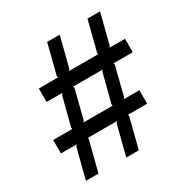

<svg xmlns="http://www.w3.org/2000/svg" viewBox="-182 -962 1078 1113"><g transform="rotate(-30 357.0 -405.0)"><path d="M684 -510H555L558 -500L510 -310L503 -300H607V-210H479L481 -200L430 0H346L397 -200L406 -210H209L211 -200L160 0H76L127 -200L136 -210H30V-300H158L156 -310L205 -500L213 -510H107V-600H235L233 -610L284 -810H368L317 -610L310 -600H505L503 -610L554 -810H638L587 -610L580 -600H684ZM483 -510H285L288 -500L240 -310L233 -300H428L426 -310L475 -500Z"/></g></svg>

Font: TypoPRO Sinkin Sans
Style: 400 Regular
Weight: 400
Designer: Keith Bates
Foundry: K-Type
Version: Sinkin Sans (version 1.0)  by Keith Bates   •   © 2014   www